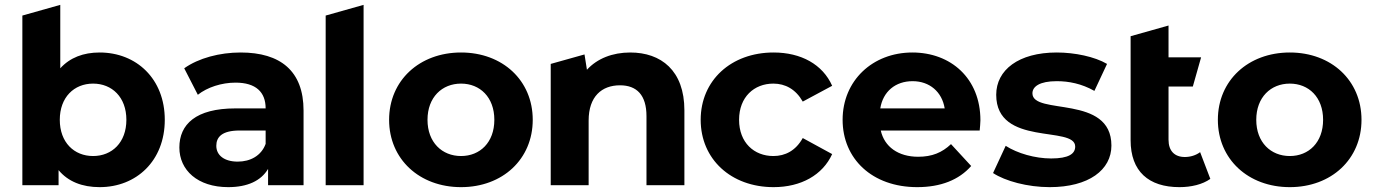

<svg xmlns="http://www.w3.org/2000/svg" viewBox="-20 -762 5654 790"><path d="M390 -546C323 -546 268 -525 228 -481V-742L72 -698V0H221V-62C260 -15 318 8 390 8C541 8 658 -100 658 -269C658 -438 541 -546 390 -546ZM363 -120C285 -120 226 -176 226 -269C226 -362 285 -418 363 -418C441 -418 500 -362 500 -269C500 -176 441 -120 363 -120Z M970 -546C884 -546 797 -523 738 -481L794 -372C833 -403 892 -422 949 -422C1033 -422 1073 -383 1073 -316H949C785 -316 718 -250 718 -155C718 -62 793 8 919 8C998 8 1054 -18 1083 -67V0H1229V-307C1229 -470 1134 -546 970 -546ZM958 -97C903 -97 870 -123 870 -162C870 -198 893 -225 966 -225H1073V-170C1055 -121 1010 -97 958 -97Z M1320 0H1476V-742L1320 -698Z M1877 8C2048 8 2172 -107 2172 -269C2172 -431 2048 -546 1877 -546C1706 -546 1581 -431 1581 -269C1581 -107 1706 8 1877 8ZM1877 -120C1799 -120 1739 -176 1739 -269C1739 -362 1799 -418 1877 -418C1955 -418 2014 -362 2014 -269C2014 -176 1955 -120 1877 -120Z M2573 -546C2500 -546 2437 -521 2395 -475L2385 -538L2246 -499V0H2402V-266C2402 -365 2456 -411 2531 -411C2600 -411 2640 -371 2640 -284V0H2796V-308C2796 -472 2700 -546 2573 -546Z M3163 8C3276 8 3365 -42 3404 -128L3283 -194C3254 -142 3211 -120 3162 -120C3083 -120 3021 -175 3021 -269C3021 -363 3083 -418 3162 -418C3211 -418 3254 -395 3283 -344L3404 -409C3365 -497 3276 -546 3163 -546C2988 -546 2863 -431 2863 -269C2863 -107 2988 8 3163 8Z M4014 -267C4014 -440 3892 -546 3734 -546C3570 -546 3447 -430 3447 -269C3447 -109 3568 8 3754 8C3851 8 3926 -22 3976 -79L3893 -169C3856 -134 3815 -117 3758 -117C3676 -117 3619 -158 3604 -225H4011C4012 -238 4014 -255 4014 -267ZM3735 -428C3805 -428 3856 -384 3867 -316H3602C3613 -385 3664 -428 3735 -428Z M4299 8C4460 8 4553 -63 4553 -163C4553 -375 4228 -286 4228 -378C4228 -406 4258 -428 4328 -428C4377 -428 4430 -418 4483 -388L4535 -499C4484 -529 4402 -546 4328 -546C4171 -546 4079 -474 4079 -372C4079 -157 4404 -247 4404 -159C4404 -129 4377 -110 4305 -110C4239 -110 4166 -131 4118 -162L4066 -50C4116 -17 4208 8 4299 8Z M4918 -136C4901 -123 4878 -116 4855 -116C4813 -116 4788 -141 4788 -187V-406H4888L4922 -526H4788V-657L4632 -613V-185C4632 -57 4706 8 4833 8C4881 8 4928 -3 4960 -26Z M5287 8C5458 8 5582 -107 5582 -269C5582 -431 5458 -546 5287 -546C5116 -546 4991 -431 4991 -269C4991 -107 5116 8 5287 8ZM5287 -120C5209 -120 5149 -176 5149 -269C5149 -362 5209 -418 5287 -418C5365 -418 5424 -362 5424 -269C5424 -176 5365 -120 5287 -120Z"/></svg>

Font: Talent SemiBold
Style: Bold
Weight: 700
Designer: Mike Powis
Version: Version 1.001;hotconv 1.0.109;makeotfexe 2.5.65596